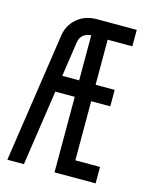

<svg xmlns="http://www.w3.org/2000/svg" viewBox="-105 -755 661 826"><g transform="rotate(15 225.0 -342.0)"><path d="M217.8 -409.7V-610.4Q171.9 -606.4 165.5 -564.9L142.6 -409.7ZM7.8 0 93.3 -575.7Q100.1 -622.1 133.8 -651.9Q167.5 -681.6 217.8 -683.6H400.9V-610.4H291V-409.7H376V-336.4H291V-73.2H400.9V0H217.8V-336.4H131.3L81.5 0Z"/></g></svg>

Font: Anka/Coder Narrow
Style: Regular
Weight: 400
Width: 3
Monospace: yes
Version: Version 001.100